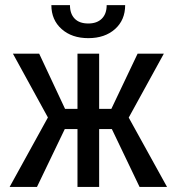

<svg xmlns="http://www.w3.org/2000/svg" viewBox="-20 -741 702 761"><path d="M423.3 -229.5H373V0H287.1V-229.5H236.8L126.5 0H18.1L169.9 -275.4L31.2 -528.3H135.3L237.8 -309.6H287.1V-528.3H373V-309.6H421.4L525.4 -528.3H629.4L490.2 -274.9L642.1 0H533.2ZM476.1 -720.7Q476.1 -661.6 435.8 -625.7Q395.5 -589.8 330.1 -589.8Q264.6 -589.8 224.1 -626Q183.6 -662.1 183.6 -720.7H257.3Q257.3 -686.5 275.9 -667.2Q294.4 -647.9 330.1 -647.9Q364.3 -647.9 383.5 -667Q402.8 -686 402.8 -720.7Z"/></svg>

Font: Roboto Condensed
Style: Regular
Weight: 400
Designer: Google
Version: Version 2.001047; 2015